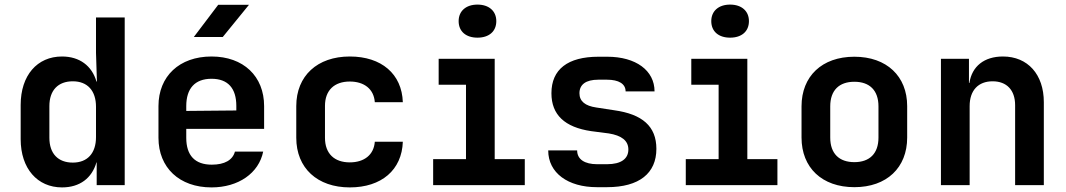

<svg xmlns="http://www.w3.org/2000/svg" viewBox="-20 -806 4640 836"><path d="M398 -576 402 -451H400C380 -520 326 -560 250 -560C142 -560 70 -478 70 -349V-200C70 -72 143 10 250 10C327 10 380 -30 400 -99H401V0H523V-730H398ZM297 -98C233 -98 195 -137 195 -206V-344C195 -413 233 -452 297 -452C361 -452 398 -411 398 -341V-209C398 -139 361 -98 297 -98Z M930 -785 824 -645H950L1064 -785ZM1130 -344C1130 -474 1040 -560 901 -560C761 -560 670 -474 670 -344V-206C670 -76 761 10 901 10C1018 10 1107 -52 1126 -146H1003C993 -109 958 -89 902 -89C829 -89 791 -129 791 -206V-245H1130ZM791 -344C791 -420 828 -463 901 -463C973 -463 1009 -421 1009 -345V-325L791 -323Z M1503 10C1641 10 1730 -66 1734 -189H1612C1608 -132 1566 -99 1503 -99C1436 -99 1395 -137 1395 -206V-345C1395 -413 1436 -451 1503 -451C1566 -451 1608 -418 1612 -361H1734C1730 -484 1641 -560 1503 -560C1362 -560 1270 -476 1270 -344V-206C1270 -74 1362 10 1503 10Z M2059 -642C2109 -642 2141 -669 2141 -714C2141 -758 2109 -786 2059 -786C2009 -786 1977 -758 1977 -714C1977 -669 2009 -642 2059 -642ZM2265 0V-113H2134V-550H1890V-437H2009V-113H1866V0Z M2623 9C2764 9 2838 -52 2838 -158C2838 -256 2777 -309 2654 -326L2576 -338C2528 -345 2503 -365 2503 -400C2503 -438 2531 -459 2585 -459H2623C2674 -459 2704 -441 2704 -408H2830C2830 -499 2749 -559 2624 -559H2586C2452 -559 2381 -504 2381 -400C2381 -306 2439 -252 2554 -235L2631 -225C2686 -216 2716 -194 2716 -155C2716 -115 2685 -91 2623 -91H2580C2526 -91 2493 -112 2493 -151H2367C2367 -53 2453 9 2579 9Z M3159 -642C3209 -642 3241 -669 3241 -714C3241 -758 3209 -786 3159 -786C3109 -786 3077 -758 3077 -714C3077 -669 3109 -642 3159 -642ZM3365 0V-113H3234V-550H2990V-437H3109V-113H2966V0Z M3700 9C3841 9 3930 -76 3930 -207V-344C3930 -474 3841 -559 3700 -559C3559 -559 3470 -474 3470 -343V-207C3470 -76 3559 9 3700 9ZM3700 -100C3634 -100 3595 -137 3595 -207V-343C3595 -413 3634 -450 3700 -450C3766 -450 3805 -413 3805 -343V-207C3805 -137 3766 -100 3700 -100Z M4347 -560C4265 -560 4212 -517 4201 -445H4199V-550H4077V0H4202V-344C4202 -413 4240 -452 4302 -452C4363 -452 4400 -414 4400 -348V0H4525V-361C4525 -482 4455 -560 4347 -560Z"/></svg>

Font: Tekne LDO
Style: Bold
Weight: 700
Monospace: yes
Designer: Alessio Laiso, Mario Rullo, Paolo Rosset
Foundry: Alessio Laiso
Version: Version 1.000;hotconv 1.0.109;makeotfexe 2.5.65596